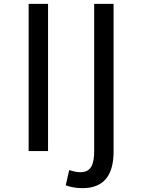

<svg xmlns="http://www.w3.org/2000/svg" viewBox="-20 -786 740 999"><path d="M129 -766V0H230V-766ZM322 178C342 186 372 193 409 193C526 193 571 119 571 2V-766H470V-1C470 68 455 110 398 110C376 110 357 104 340 99Z"/></svg>

Font: Kawkab Mono Light
Style: Bold
Weight: 400
Monospace: yes
Designer: Abdullah Arif
Foundry: Abdullah Arif
Version: Version 1.000;PS 000.500;hotconv 1.0.88;makeotf.lib2.5.64775